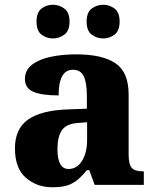

<svg xmlns="http://www.w3.org/2000/svg" viewBox="-20 -779 654 809"><path d="M200 10Q135 10 89 -30Q43 -70 43 -154Q43 -236 98 -275Q153 -314 265 -318L346 -321V-375Q346 -430 333 -457.5Q320 -485 287 -485Q227 -485 227 -377Q155 -377 120 -392.5Q85 -408 85 -446Q85 -483 114.5 -506Q144 -529 193 -539.5Q242 -550 301 -550Q411 -550 466.5 -512.5Q522 -475 522 -381V-128Q522 -87 535 -72Q548 -57 582 -57H586V0H379L356 -62H346Q324 -35 304.5 -19.5Q285 -4 261 3Q237 10 200 10ZM269 -67Q304 -67 325.5 -101Q347 -135 347 -191V-264L310 -261Q260 -258 241 -230.5Q222 -203 222 -151Q222 -67 269 -67ZM415 -617Q388 -617 366.5 -633Q345 -649 345 -688Q345 -727 366.5 -743Q388 -759 415 -759Q441 -759 462.5 -743Q484 -727 484 -688Q484 -649 462.5 -633Q441 -617 415 -617ZM203 -617Q176 -617 155 -633Q134 -649 134 -688Q134 -727 155 -743Q176 -759 203 -759Q229 -759 251 -743Q273 -727 273 -688Q273 -649 251 -633Q229 -617 203 -617Z"/></svg>

Font: Noto Serif Devanagari ExtraBold
Style: Regular
Weight: 800
Designer: Universal Thirst, Indian Type Foundry and the Monotype Design Team
Foundry: Monotype Imaging Inc.
Version: Version 2.004; ttfautohint (v1.8.4.7-5d5b)